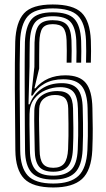

<svg xmlns="http://www.w3.org/2000/svg" viewBox="-20 -828 473 857"><path d="M218 8.8Q126 8.8 87.8 -30.6Q49.5 -70 48.5 -157.2Q46.8 -314.5 46.2 -434.5Q45.8 -554.5 48 -642.5Q51.2 -728.8 87 -768.4Q122.8 -808 215.2 -808Q306 -808 343.9 -771.4Q381.8 -734.8 385.5 -648Q386.2 -630.2 386.4 -600.6Q386.5 -571 385.5 -548.2H364Q364.8 -570 364.8 -600.2Q364.8 -630.5 364 -647.2Q360.5 -725 327.6 -757.8Q294.8 -790.5 215.2 -790.5Q134.8 -790.5 103.6 -755Q72.5 -719.5 69.5 -642Q67.2 -548.5 67.9 -429.4Q68.5 -310.2 70.2 -157.5Q71 -80.5 103.9 -44.6Q136.8 -8.8 218 -8.8Q294 -8.8 330.1 -42.9Q366.2 -77 370.2 -158.8Q371.8 -192 372.1 -219.9Q372.5 -247.8 372.1 -277.2Q371.8 -306.8 371 -344.8Q369.5 -413 344.9 -443.6Q320.2 -474.2 262.5 -474.2Q214 -474.2 179.6 -455.1Q145.2 -436 125.5 -401.5H119.2L133.5 -529.2Q133.8 -548.5 133.8 -580.9Q133.8 -613.2 134.2 -638.5Q136 -693 153.6 -715.4Q171.2 -737.8 215.2 -737.8Q259.2 -737.8 278 -718Q296.8 -698.2 299 -649Q299.8 -631.8 299.9 -602Q300 -572.2 299 -548.2H277.5Q278.2 -572 278.1 -601.9Q278 -631.8 277.2 -648.5Q275.5 -688.2 262 -704.2Q248.5 -720.2 215.2 -720.2Q181.8 -720.2 169.2 -701.6Q156.8 -683 155.5 -638Q155 -614.2 154.9 -581Q154.8 -547.8 154.8 -522.2L133.5 -433.8H138.2Q187 -491.8 272 -491.8Q335 -491.8 363 -457.8Q391 -423.8 392.5 -345.2Q393.8 -294.8 394 -253.4Q394.2 -212 392 -157.8Q387.5 -66.5 345.9 -28.9Q304.2 8.8 218 8.8ZM218 -26.5Q149.8 -26.5 121.1 -57.6Q92.5 -88.8 91.8 -157.8Q91.2 -202.5 90.9 -258Q90.5 -313.5 90.4 -369.6Q90.2 -425.8 90.1 -473.2Q90 -520.8 90.2 -549.5Q90.5 -568.5 90.5 -591.4Q90.5 -614.2 91.2 -640.8Q94.2 -709.5 120.1 -741.2Q146 -773 215.2 -773Q283.8 -773 311.5 -744Q339.2 -715 342.2 -646.2Q343 -629 343 -599.9Q343 -570.8 342.2 -548.2H320.8Q321.5 -569.5 321.5 -597.6Q321.5 -625.8 320.5 -647.8Q317.2 -705.8 294.2 -730.6Q271.2 -755.5 215.2 -755.5Q159 -755.5 137 -728.5Q115 -701.5 112.8 -639.5Q112 -616.5 112.1 -586.9Q112.2 -557.2 111.8 -532.2L107.2 -362.2H112Q128.8 -406.5 165.9 -431.6Q203 -456.8 255.5 -456.8Q304.8 -456.8 326.5 -430.6Q348.2 -404.5 349.2 -344.5Q350 -308.2 350.5 -279.8Q351 -251.2 350.6 -223.1Q350.2 -195 348.8 -159.5Q345.2 -86.8 314 -56.6Q282.8 -26.5 218 -26.5ZM218 -44Q270 -44 297 -69.4Q324 -94.8 327 -160Q328.5 -195.8 328.9 -223.5Q329.2 -251.2 328.9 -279.4Q328.5 -307.5 327.8 -344.2Q326.8 -395 308.4 -417Q290 -439 248.2 -439Q215.8 -439 184.4 -425.9Q153 -412.8 132.5 -386.1Q112 -359.5 111.8 -319Q111.2 -270 112.1 -236.4Q113 -202.8 113.5 -158Q114 -99.2 137.1 -71.6Q160.2 -44 218 -44ZM218 -61.5Q172.5 -61.5 154 -84.8Q135.5 -108 135 -158.2Q134.5 -202.2 133.4 -246.6Q132.2 -291 133.2 -336.2Q134.5 -376.5 162.8 -399Q191 -421.5 236.5 -421.5Q273 -421.5 289.1 -403.5Q305.2 -385.5 306 -343.8Q307 -297 307.5 -256.1Q308 -215.2 305.5 -162Q303 -106.8 282 -84.1Q261 -61.5 218 -61.5ZM218 -79Q251.2 -79 266.5 -98.6Q281.8 -118.2 284 -163Q285.2 -195.5 285.6 -221.9Q286 -248.2 285.6 -276.5Q285.2 -304.8 284.5 -343.5Q284 -376 270 -390Q256 -404 225.2 -404Q195.2 -404 175.6 -387.8Q156 -371.5 155 -343Q153.5 -296.5 154.8 -249.6Q156 -202.8 156.8 -158.5Q157 -116.5 171 -97.8Q185 -79 218 -79Z"/></svg>

Font: Big Shoulders Inline Display
Style: Bold
Weight: 700
Designer: Patric King
Foundry: XO Type Co
Version: Version 1.000